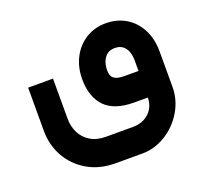

<svg xmlns="http://www.w3.org/2000/svg" viewBox="-115 -551 1011 939"><g transform="rotate(-20 390.5 -82.0)"><path d="M723.3 -193.6V-7.7Q723.3 59.7 688 118.8Q652.6 177.9 594.9 213Q537.2 248.1 474.9 248.1H334.3Q251.6 248.1 189 211.5Q126.3 174.8 92.4 113.6Q58.5 52.3 58.5 -20V-245.7H188V-37.1Q188 2.7 204.3 36.1Q220.5 69.5 253.5 89.9Q286.6 110.2 334.3 110.2H474.9Q509 110.2 535.5 96.2Q561.9 82.2 577 57Q592.2 31.8 592.2 0H522.2Q418.2 0 369.6 -50.9Q321.1 -101.8 321.1 -193.6Q321.1 -256.2 347.1 -306Q373 -355.8 418.9 -383.9Q464.7 -412 522.2 -412Q581 -412 626.6 -384.4Q672.2 -356.7 697.7 -307.2Q723.3 -257.6 723.3 -193.6ZM593.8 -193.6Q593.8 -214.9 587.7 -234.8Q581.6 -254.8 565.7 -268.9Q549.8 -283 522.2 -283Q494.7 -283 478.8 -268Q462.8 -253 456.7 -233Q450.6 -213 450.6 -193.6Q450.6 -175 456.3 -163Q462.1 -151.1 477.6 -144.5Q493.2 -137.9 522.2 -137.9H593.8Z"/></g></svg>

Font: Arad-FD-VF Thin
Style: Regular
Weight: 100
Designer: Mohammad Darvishi
Version: Version 1.010;September 21, 2024;FontCreator 15.0.0.2992 64-